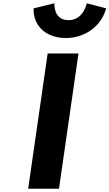

<svg xmlns="http://www.w3.org/2000/svg" viewBox="-20 -1151 667 1171"><path d="M509.1 -1131C509.1 -1131 489.6 -1028 397.9 -1028C303.9 -1028 311.8 -1131 311.8 -1131L184.8 -1100C181.4 -993 260.8 -919 382.2 -919C499.1 -919 599.8 -993 627.2 -1100ZM458.7 -825H270.7L151.8 0H339.8Z"/></svg>

Font: Blink
Style: Obl
Weight: 400
Designer: Mew Too
Foundry: Cannot Into Space Fonts
Version: Version 001.000